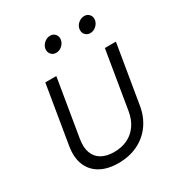

<svg xmlns="http://www.w3.org/2000/svg" viewBox="-175 -857 927 988"><g transform="rotate(-30 289.0 -363.0)"><path d="M244.1 9.3Q180.2 9.3 136.7 -15.1Q93.3 -39.6 74.7 -85.2Q56.2 -130.9 66.9 -194.8L124 -539.1H189.5L132.8 -197.8Q125 -150.4 137.2 -117.7Q149.4 -85 179 -68.1Q208.5 -51.3 252.9 -51.3Q297.9 -51.3 332.8 -68.1Q367.7 -85 390.6 -117.7Q413.6 -150.4 421.4 -197.8L478 -539.1H543.5L486.3 -194.8Q476.1 -131.3 443.1 -85.7Q410.2 -40 359.4 -15.4Q308.6 9.3 244.1 9.3ZM452.1 -642.6Q433.1 -642.6 421.9 -656.2Q410.6 -669.9 413.6 -689Q416.5 -708 432.6 -721.4Q448.7 -734.9 467.8 -734.9Q486.8 -734.9 497.8 -721.4Q508.8 -708 505.9 -689Q502.4 -669.9 486.8 -656.2Q471.2 -642.6 452.1 -642.6ZM249.5 -642.6Q230.5 -642.6 219.2 -656.2Q208 -669.9 210.9 -689Q214.4 -708 230.2 -721.4Q246.1 -734.9 265.1 -734.9Q284.2 -734.9 295.2 -721.4Q306.2 -708 303.2 -689Q299.8 -669.9 284.2 -656.2Q268.6 -642.6 249.5 -642.6Z"/></g></svg>

Font: Inter 18pt Light
Style: Italic
Weight: 300
Italic angle: -9.3988°
Designer: Rasmus Andersson
Foundry: rsms
Version: Version 4.001;git-66647c0bb